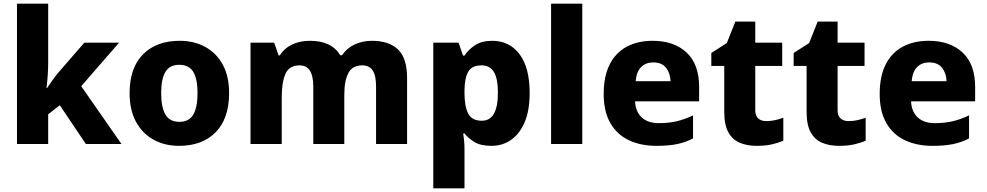

<svg xmlns="http://www.w3.org/2000/svg" viewBox="-20 -780 5344 1040"><path d="M241 -439Q241 -407 238.5 -371.5Q236 -336 232 -303H235Q248 -323 264.5 -346Q281 -369 297 -388L437 -549H625L420 -313L638 0H445L304 -210L241 -161V0H72V-760H241Z M1221 -276Q1221 -138 1148.5 -64Q1076 10 950 10Q872 10 811.5 -23.5Q751 -57 716.5 -120.5Q682 -184 682 -276Q682 -412 754.5 -485.5Q827 -559 953 -559Q1031 -559 1091.5 -526Q1152 -493 1186.5 -430Q1221 -367 1221 -276ZM853 -276Q853 -199 876 -159.5Q899 -120 952 -120Q1004 -120 1027 -159.5Q1050 -199 1050 -276Q1050 -352 1027 -390.5Q1004 -429 951 -429Q899 -429 876 -390.5Q853 -352 853 -276Z M1994 -559Q2088 -559 2136.5 -511.5Q2185 -464 2185 -358V0H2017V-311Q2017 -371 1998.5 -398.5Q1980 -426 1942 -426Q1889 -426 1867 -384.5Q1845 -343 1845 -267V0H1677V-311Q1677 -426 1603 -426Q1547 -426 1526.5 -380.5Q1506 -335 1506 -250V0H1337V-549H1465L1489 -480H1496Q1519 -518 1561.5 -538.5Q1604 -559 1658 -559Q1776 -559 1823 -481H1833Q1859 -520 1902 -539.5Q1945 -559 1994 -559Z M2647 -559Q2739 -559 2794 -486.5Q2849 -414 2849 -276Q2849 -182 2822 -118.5Q2795 -55 2748.5 -22.5Q2702 10 2642 10Q2583 10 2549.5 -11Q2516 -32 2496 -57H2489Q2492 -38 2494 -17Q2496 4 2496 28V240H2327V-549H2464L2488 -479H2496Q2517 -511 2553 -535Q2589 -559 2647 -559ZM2588 -426Q2537 -426 2517 -392.5Q2497 -359 2496 -292V-277Q2496 -204 2516 -165Q2536 -126 2590 -126Q2677 -126 2677 -278Q2677 -355 2655 -390.5Q2633 -426 2588 -426Z M3134 0H2965V-760H3134Z M3515 -559Q3631 -559 3699 -495.5Q3767 -432 3767 -309V-231H3420Q3422 -177 3455 -145Q3488 -113 3549 -113Q3601 -113 3644.5 -123Q3688 -133 3734 -155V-30Q3693 -9 3647.5 0.5Q3602 10 3535 10Q3452 10 3387.5 -20Q3323 -50 3286.5 -112.5Q3250 -175 3250 -271Q3250 -368 3283 -432Q3316 -496 3375.5 -527.5Q3435 -559 3515 -559ZM3518 -442Q3479 -442 3453.5 -417.5Q3428 -393 3423 -340H3612Q3611 -383 3588 -412.5Q3565 -442 3518 -442Z M4130 -124Q4155 -124 4177.5 -129Q4200 -134 4223 -142V-18Q4196 -6 4161 2Q4126 10 4078 10Q4027 10 3987.5 -6.5Q3948 -23 3925.5 -63Q3903 -103 3903 -176V-423H3833V-493L3917 -547L3963 -663H4071V-549H4217V-423H4071V-182Q4071 -153 4087 -138.5Q4103 -124 4130 -124Z M4576 -124Q4601 -124 4623.5 -129Q4646 -134 4669 -142V-18Q4642 -6 4607 2Q4572 10 4524 10Q4473 10 4433.5 -6.5Q4394 -23 4371.5 -63Q4349 -103 4349 -176V-423H4279V-493L4363 -547L4409 -663H4517V-549H4663V-423H4517V-182Q4517 -153 4533 -138.5Q4549 -124 4576 -124Z M5010 -559Q5126 -559 5194 -495.5Q5262 -432 5262 -309V-231H4915Q4917 -177 4950 -145Q4983 -113 5044 -113Q5096 -113 5139.5 -123Q5183 -133 5229 -155V-30Q5188 -9 5142.5 0.5Q5097 10 5030 10Q4947 10 4882.5 -20Q4818 -50 4781.5 -112.5Q4745 -175 4745 -271Q4745 -368 4778 -432Q4811 -496 4870.5 -527.5Q4930 -559 5010 -559ZM5013 -442Q4974 -442 4948.5 -417.5Q4923 -393 4918 -340H5107Q5106 -383 5083 -412.5Q5060 -442 5013 -442Z"/></svg>

Font: Noto Sans Gujarati UI ExtraBold
Style: Regular
Weight: 800
Designer: Jelle Bosma - Monotype Design Team, Universal Thirst
Foundry: Monotype Imaging Inc.
Version: Version 2.106; ttfautohint (v1.8.4.7-5d5b)